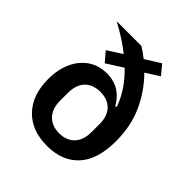

<svg xmlns="http://www.w3.org/2000/svg" viewBox="-205 -896 1050 1050"><g transform="rotate(45 320.0 -370.5)"><path d="M495 -698 416 -648Q487 -577 529.5 -484Q572 -391 572 -274Q572 -131 506 -59.5Q440 12 323 12Q204 12 136.5 -58.5Q69 -129 69 -251Q69 -326 95 -382.5Q121 -439 167.5 -470Q214 -501 275 -501Q380 -501 434 -405L442 -409Q409 -506 321 -591L227 -531L180 -586L265 -640Q202 -691 110 -740H302Q333 -721 361 -698L449 -753ZM321 -84Q377 -84 409.5 -118Q442 -152 442 -215V-276Q442 -338 409.5 -371Q377 -404 321 -404Q264 -404 231.5 -370.5Q199 -337 199 -274V-215Q199 -152 232 -118Q265 -84 321 -84Z"/></g></svg>

Font: Writer SemiBold
Style: Regular
Weight: 600
Monospace: yes
Designer: Mike Abbink, Paul van der Laan, Pieter van Rosmalen
Foundry: Bold Monday
Version: Version 2.001 2020